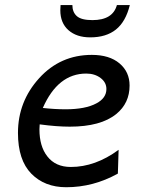

<svg xmlns="http://www.w3.org/2000/svg" viewBox="-20 -745 600 777"><path d="M245.1 -302.7Q325.7 -302.7 370.1 -326.7Q410.6 -348.1 410.6 -384.8Q410.6 -411.6 387 -429.4Q363.3 -447.3 329.1 -447.3Q214.4 -447.3 153.3 -308.1Q201.7 -302.7 245.1 -302.7ZM248 12.7Q160.6 12.7 106.7 -42.2Q52.7 -97.2 52.7 -207Q52.7 -334 138.4 -428.5Q224.1 -522.9 351.6 -522.9Q422.9 -522.9 463.6 -488.5Q504.4 -454.1 504.4 -398.9Q504.4 -327.6 450.7 -283.7Q387.7 -232.4 262.2 -232.4Q209.5 -232.4 140.6 -241.7Q139.6 -231.4 139.6 -221.7Q139.6 -152.8 171.4 -112.3Q204.6 -69.3 266.6 -69.3Q365.7 -69.3 460 -138.7L457 -42.5Q357.9 12.7 248 12.7ZM345.2 -593.8Q290 -593.8 257.1 -622.8Q224.1 -651.9 224.1 -703.6Q224.1 -714.4 225.1 -724.6H272.9Q272.9 -695.8 291 -679.7Q309.1 -663.6 354 -663.6Q436.5 -663.6 453.1 -724.6H505.4Q488.8 -657.2 449.2 -625.5Q409.7 -593.8 345.2 -593.8Z"/></svg>

Font: Cadman
Style: Italic
Weight: 400
Italic angle: -12°
Designer: Paul James MIller
Foundry: High-Logic / Made with FontCreator
Version: Version 2.114;March 28, 2021;FontCreator 13.0.0.2683 64-bit